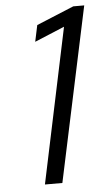

<svg xmlns="http://www.w3.org/2000/svg" viewBox="-52 -734 419 768"><g transform="rotate(-5 158.0 -350.0)"><path d="M97 0 228 -622 108 -572 122 -638 272 -700H316L167 0Z"/></g></svg>

Font: Red Hat Text
Style: Italic
Weight: 400
Italic angle: -12°
Designer: Pentagram, MCKL
Foundry: Pentagram, MCKL
Version: Version 1.023